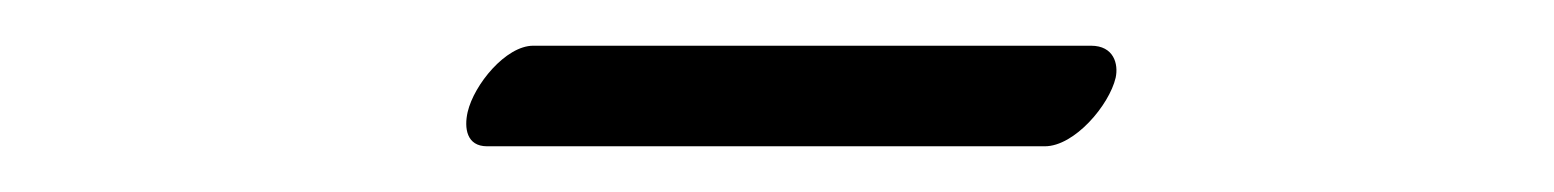

<svg xmlns="http://www.w3.org/2000/svg" viewBox="-20 -593 680 84"><path d="M437.1 -529C450.1 -529 465.3 -547 468.1 -559C469.4 -565 467.3 -573 457.3 -573H213.3C201.3 -573 187.4 -556 184.6 -544C183 -537 184.1 -529 193.1 -529Z"/></svg>

Font: Linux Libertine Mono O
Style: Mono Oblique
Weight: 400
Italic angle: -13°
Designer: Philipp H. Poll
Foundry: Philipp H. Poll
Version: Version 5.1.7